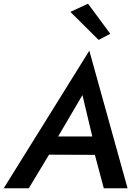

<svg xmlns="http://www.w3.org/2000/svg" viewBox="-48 -1014 737 1034"><path d="M331 -950 426 -994 546 -832 483 -799ZM511 0 463 -180 216 -181 107 0H-28L433 -741L639 0ZM396 -502 265 -279H449Z"/></svg>

Font: Jost* Medium
Style: Italic
Weight: 500
Italic angle: -10°
Version: Version 3.7